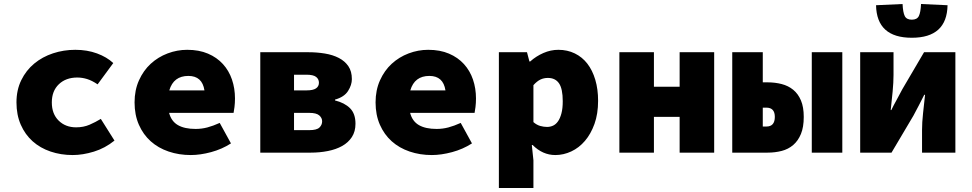

<svg xmlns="http://www.w3.org/2000/svg" viewBox="-20 -760 4840 956"><path d="M342 12Q283 12 231.5 -5.5Q180 -23 142.5 -56.5Q105 -90 83.5 -139Q62 -188 62 -250Q62 -312 86 -361Q110 -410 150.5 -443.5Q191 -477 244 -494.5Q297 -512 355 -512Q414 -512 463 -494Q512 -476 544 -446L466 -340Q438 -359 413.5 -366.5Q389 -374 365 -374Q308 -374 273 -340.5Q238 -307 238 -250Q238 -193 272 -159.5Q306 -126 359 -126Q396 -126 426 -139Q456 -152 482 -168L550 -60Q503 -22 447.5 -5Q392 12 342 12Z M930 12Q871 12 819.5 -5.5Q768 -23 730.5 -56.5Q693 -90 671.5 -139Q650 -188 650 -250Q650 -311 672 -360Q694 -409 730.5 -442.5Q767 -476 814.5 -494Q862 -512 912 -512Q971 -512 1015.5 -493Q1060 -474 1090 -441Q1120 -408 1135 -364Q1150 -320 1150 -270Q1150 -247 1147.5 -227Q1145 -207 1143 -198H822Q833 -156 866 -137Q899 -118 954 -118Q984 -118 1012.5 -125.5Q1041 -133 1074 -148L1130 -46Q1085 -17 1031 -2.5Q977 12 930 12ZM918 -382Q844 -382 823 -310H998Q987 -382 918 -382Z M1276 0V-500H1514Q1558 -500 1597.5 -493.5Q1637 -487 1667 -471.5Q1697 -456 1714.5 -430.5Q1732 -405 1732 -366Q1732 -337 1713 -307Q1694 -277 1648 -264V-260Q1696 -248 1723 -221Q1750 -194 1750 -144Q1750 -105 1732 -77.5Q1714 -50 1683.5 -33Q1653 -16 1612.5 -8Q1572 0 1528 0ZM1444 -310H1507Q1539 -310 1553.5 -320Q1568 -330 1568 -348Q1568 -366 1554 -377Q1540 -388 1506 -388H1444ZM1444 -112H1520Q1557 -112 1570.5 -125Q1584 -138 1584 -156Q1584 -173 1569.5 -185.5Q1555 -198 1520 -198H1444Z M2130 12Q2071 12 2019.5 -5.5Q1968 -23 1930.5 -56.5Q1893 -90 1871.5 -139Q1850 -188 1850 -250Q1850 -311 1872 -360Q1894 -409 1930.5 -442.5Q1967 -476 2014.5 -494Q2062 -512 2112 -512Q2171 -512 2215.5 -493Q2260 -474 2290 -441Q2320 -408 2335 -364Q2350 -320 2350 -270Q2350 -247 2347.5 -227Q2345 -207 2343 -198H2022Q2033 -156 2066 -137Q2099 -118 2154 -118Q2184 -118 2212.5 -125.5Q2241 -133 2274 -148L2330 -46Q2285 -17 2231 -2.5Q2177 12 2130 12ZM2118 -382Q2044 -382 2023 -310H2198Q2187 -382 2118 -382Z M2464 176V-500H2604L2616 -454H2620Q2649 -480 2685.5 -496Q2722 -512 2760 -512Q2805 -512 2842 -494Q2879 -476 2904.5 -443Q2930 -410 2944 -363Q2958 -316 2958 -258Q2958 -193 2940 -143Q2922 -93 2892.5 -58.5Q2863 -24 2824.5 -6Q2786 12 2745 12Q2682 12 2632 -38H2628L2636 38V176ZM2704 -128Q2720 -128 2734 -134.5Q2748 -141 2758.5 -156Q2769 -171 2775.5 -195.5Q2782 -220 2782 -256Q2782 -318 2763.5 -345Q2745 -372 2708 -372Q2688 -372 2671 -364Q2654 -356 2636 -336V-152Q2652 -138 2669.5 -133Q2687 -128 2704 -128Z M3064 0V-500H3236V-328H3364V-500H3536V0H3364V-178H3236V0Z M3626 0V-500H3778V-350H3802Q3839 -350 3872 -341.5Q3905 -333 3929.5 -313Q3954 -293 3968 -260Q3982 -227 3982 -178Q3982 -127 3968 -93Q3954 -59 3929.5 -38Q3905 -17 3872 -8.5Q3839 0 3802 0ZM3778 -130H3796Q3838 -130 3838 -178Q3838 -224 3796 -224H3778ZM4022 0V-500H4174V0Z M4263 0V-500H4429V-387Q4429 -350 4424.5 -303.5Q4420 -257 4415 -212H4418Q4429 -235 4445.5 -264.5Q4462 -294 4473 -316L4581 -500H4737V0H4571V-113Q4571 -150 4576 -196Q4581 -242 4586 -288H4582Q4571 -265 4555 -235Q4539 -205 4528 -184L4419 0ZM4520 -572Q4345 -572 4342 -734L4474 -740Q4476 -698 4485 -680Q4494 -662 4520 -662Q4546 -662 4555 -680Q4564 -698 4566 -740L4698 -734Q4695 -572 4520 -572Z"/></svg>

Font: Source Code Pro Black
Style: Regular
Weight: 900
Monospace: yes
Designer: Paul D. Hunt, Teo Tuominen
Foundry: Adobe Systems Incorporated
Version: Version 2.030;PS 1.000;hotconv 16.6.51;makeotf.lib2.5.65220